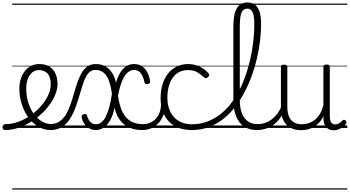

<svg xmlns="http://www.w3.org/2000/svg" viewBox="-99 -1039 2840 1559"><path d="M-60 17Q-69 17 -74 9.5Q-79 2 -78.5 -7Q-78 -16 -72 -23.5Q-66 -31 -54 -31Q0 -31 53 -51Q106 -71 153.5 -105Q201 -139 236 -180Q260 -207 277 -236.5Q294 -266 303.5 -295.5Q313 -325 313 -355Q313 -414 287 -442Q261 -470 215 -470Q205 -470 199.5 -477.5Q194 -485 195 -494.5Q196 -504 202 -511.5Q208 -519 219 -519Q272 -519 305 -496.5Q338 -474 353 -437Q368 -400 368 -358Q368 -324 356.5 -288.5Q345 -253 324 -218.5Q303 -184 274 -152Q232 -104 177.5 -66Q123 -28 62.5 -5.5Q2 17 -60 17ZM0 490H444V500H0ZM0 -20H444V0H0ZM0 -505H444V-500H0ZM0 -1010H444V-1000H0Z M310 17Q270 17 233 0Q196 -17 164 -48Q132 -79 108.5 -121.5Q85 -164 71.5 -214.5Q58 -265 58 -321Q58 -355 66 -385.5Q74 -416 88 -440.5Q102 -465 122 -482.5Q142 -500 166.5 -509.5Q191 -519 219 -519Q228 -519 232.5 -511.5Q237 -504 236 -494.5Q235 -485 229.5 -477.5Q224 -470 215 -470Q198 -470 182 -463Q166 -456 154 -443Q142 -430 133 -412Q124 -394 119 -371.5Q114 -349 114 -322Q114 -257 131.5 -203Q149 -149 178 -111Q207 -73 242 -52.5Q277 -32 311 -32Q355 -32 386 -54Q417 -76 438 -112Q459 -148 474.5 -193.5Q490 -239 503 -286Q516 -331 530.5 -372.5Q545 -414 564 -447Q583 -480 611 -499.5Q639 -519 678 -519Q687 -519 692 -512Q697 -505 697 -495.5Q697 -486 692 -478.5Q687 -471 676 -471Q641 -471 619 -445.5Q597 -420 581 -374.5Q565 -329 548 -270Q533 -219 515 -168.5Q497 -118 470.5 -76Q444 -34 405.5 -8.5Q367 17 310 17ZM444 490H482V500H444ZM444 -20H482V0H444ZM444 -505H482V-500H444ZM444 -1010H482V-1000H444Z M676 17Q643 17 611 -6Q579 -29 566 -78Q562 -91 564.5 -98Q567 -105 576 -110Q588 -115 596 -113Q604 -111 606 -104Q617 -67 635 -48.5Q653 -30 680 -30Q728 -30 760 -92.5Q792 -155 810 -277Q801 -340 785.5 -383Q770 -426 743 -448.5Q716 -471 674 -471Q664 -471 659 -478.5Q654 -486 654.5 -495.5Q655 -505 660.5 -512Q666 -519 677 -519Q725 -519 758 -499.5Q791 -480 812 -446.5Q833 -413 843 -368Q857 -416 877.5 -449.5Q898 -483 926 -501Q954 -519 989 -519Q1030 -519 1057 -499Q1084 -479 1099.5 -447Q1115 -415 1120 -379Q1122 -372 1117.5 -365.5Q1113 -359 1100 -356Q1090 -355 1083 -358.5Q1076 -362 1074 -372Q1069 -397 1059 -419.5Q1049 -442 1032.5 -456.5Q1016 -471 989 -471Q963 -471 938.5 -451Q914 -431 894 -385.5Q874 -340 859 -261Q871 -176 897.5 -126Q924 -76 964.5 -53.5Q1005 -31 1058 -31Q1069 -31 1074.5 -23.5Q1080 -16 1079.5 -7Q1079 2 1072.5 9.5Q1066 17 1053 17Q1006 17 961.5 1Q917 -15 882.5 -54.5Q848 -94 831 -164Q818 -101 795 -61Q772 -21 741.5 -2Q711 17 676 17ZM481 490H1121V500H481ZM481 -20H1121V0H481ZM481 -505H1121V-500H481ZM481 -1010H1121V-1000H481Z M1056 17Q1045 17 1039.5 9.5Q1034 2 1034.5 -7Q1035 -16 1042 -23.5Q1049 -31 1062 -31Q1095 -31 1121.5 -43Q1148 -55 1167 -76Q1186 -97 1196.5 -125Q1207 -153 1208 -186Q1209 -198 1218 -201.5Q1227 -205 1235.5 -201.5Q1244 -198 1243 -186Q1242 -142 1227.5 -104.5Q1213 -67 1188.5 -40Q1164 -13 1130 2Q1096 17 1056 17ZM1121 490V500ZM1121 -20V0ZM1121 -505V-500ZM1121 -1010V-1000Z M1459 17Q1341 17 1273 -52Q1205 -121 1205 -243Q1205 -303 1220.5 -353.5Q1236 -404 1265 -441Q1294 -478 1335.5 -498.5Q1377 -519 1430 -519Q1476 -519 1520 -499Q1564 -479 1595 -442Q1600 -435 1599.5 -428.5Q1599 -422 1590 -413Q1581 -404 1573 -404Q1565 -404 1559 -410Q1529 -437 1500.5 -453.5Q1472 -470 1427 -470Q1389 -470 1358 -455Q1327 -440 1305.5 -410.5Q1284 -381 1272 -339.5Q1260 -298 1260 -245Q1260 -179 1284.5 -130.5Q1309 -82 1353.5 -56Q1398 -30 1460 -30Q1470 -30 1476 -23Q1482 -16 1482 -6.5Q1482 3 1476.5 10Q1471 17 1459 17ZM1121 490H1656V500H1121ZM1121 -20H1656V0H1121ZM1121 -505H1656V-500H1121ZM1121 -1010H1656V-1000H1121Z M1459 17Q1447 17 1441 10Q1435 3 1435 -6.5Q1435 -16 1441 -23Q1447 -30 1460 -30Q1524 -30 1579.5 -50Q1635 -70 1683 -106Q1731 -142 1770.5 -191.5Q1810 -241 1841 -300.5Q1872 -360 1895.5 -427Q1919 -494 1934.5 -564Q1950 -634 1958 -705.5Q1966 -777 1966 -845Q1966 -856 1974.5 -862Q1983 -868 1993.5 -868Q2004 -868 2012.5 -862Q2021 -856 2021 -845Q2021 -779 2012.5 -707Q2004 -635 1986.5 -561.5Q1969 -488 1943 -417.5Q1917 -347 1882 -282Q1847 -217 1803.5 -162.5Q1760 -108 1707 -68Q1654 -28 1592 -5.5Q1530 17 1459 17ZM1656 490V500ZM1656 -20V0ZM1656 -505V-500ZM1656 -1010V-1000Z M1986 17Q1925 17 1882.5 -11.5Q1840 -40 1818 -95Q1796 -150 1796 -229V-825Q1796 -924 1824 -971.5Q1852 -1019 1910 -1019Q1947 -1019 1972 -1000Q1997 -981 2009 -942.5Q2021 -904 2021 -845Q2021 -833 2012.5 -826.5Q2004 -820 1993.5 -820Q1983 -820 1974.5 -826.5Q1966 -833 1966 -845Q1966 -888 1960 -915Q1954 -942 1941.5 -955.5Q1929 -969 1909 -969Q1889 -969 1875 -955.5Q1861 -942 1854.5 -910.5Q1848 -879 1848 -825V-229Q1848 -165 1864.5 -121Q1881 -77 1913.5 -54Q1946 -31 1992 -31Q2003 -31 2008.5 -23.5Q2014 -16 2013.5 -7Q2013 2 2006 9.5Q1999 17 1986 17ZM1656 490H2050V500H1656ZM1656 -20H2050V0H1656ZM1656 -505H2050V-500H1656ZM1656 -1010H2050V-1000H1656Z M1985 17Q1974 17 1968.5 9.5Q1963 2 1963.5 -7Q1964 -16 1971 -23.5Q1978 -31 1991 -31Q2028 -31 2059 -43Q2090 -55 2114 -75Q2138 -95 2156 -120Q2174 -145 2184 -172Q2188 -183 2197 -182.5Q2206 -182 2212 -174.5Q2218 -167 2215 -157Q2204 -124 2184 -93Q2164 -62 2135.5 -37Q2107 -12 2069 2.5Q2031 17 1985 17ZM2050 490V500ZM2050 -20V0ZM2050 -505V-500ZM2050 -1010V-1000Z M2345 18Q2297 18 2260 -1.5Q2223 -21 2202.5 -61.5Q2182 -102 2182 -166V-496Q2182 -505 2188 -509.5Q2194 -514 2207 -514Q2221 -514 2227.5 -509.5Q2234 -505 2234 -496V-171Q2234 -127 2246.5 -95.5Q2259 -64 2285 -47Q2311 -30 2352 -30Q2381 -30 2408 -39Q2435 -48 2458 -66.5Q2481 -85 2499 -115Q2517 -145 2527 -186V-496Q2527 -506 2533.5 -510.5Q2540 -515 2554 -515Q2567 -515 2573 -510.5Q2579 -506 2579 -496V-93Q2579 -73 2583.5 -58.5Q2588 -44 2598 -36.5Q2608 -29 2622 -29Q2632 -29 2642 -32.5Q2652 -36 2662 -43Q2672 -50 2682 -61Q2688 -67 2695 -66.5Q2702 -66 2708 -59Q2713 -54 2714.5 -47Q2716 -40 2711 -34Q2700 -19 2684 -7Q2668 5 2650 12Q2632 19 2612 19Q2592 19 2577 13Q2562 7 2551 -5Q2540 -17 2534 -35Q2528 -53 2527 -76V-97Q2512 -63 2490.5 -41Q2469 -19 2445 -6Q2421 7 2395.5 12.5Q2370 18 2345 18ZM2050 490H2721V500H2050ZM2050 -20H2721V0H2050ZM2050 -505H2721V-500H2050ZM2050 -1010H2721V-1000H2050Z"/></svg>

Font: Playwrite ES Guides
Style: Regular
Weight: 400
Designer: Veronika Burian, José Scaglione
Foundry: TypeTogether
Version: Version 1.003